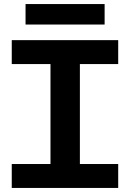

<svg xmlns="http://www.w3.org/2000/svg" viewBox="-20 -927 642 947"><path d="M229 -102V-627H374V-102ZM38 0V-118H563V0ZM38 -611V-729H563V-611ZM106 -806V-907H496V-806Z"/></svg>

Font: Hubot Sans SemiBold
Style: Regular
Weight: 600
Designer: Deni Anggara
Foundry: GitHub, Inc., Subsidiary of Microsoft Corporation
Version: Version 2.000